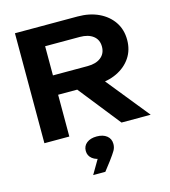

<svg xmlns="http://www.w3.org/2000/svg" viewBox="-144 -864 1119 1265"><g transform="rotate(-15 415.0 -232.0)"><path d="M195 -417H484Q541 -417 574.5 -443.5Q608 -470 608 -517Q608 -564 574.5 -590Q541 -616 484 -616H170L247 -703V0H77V-750H504Q586 -750 648 -720.5Q710 -691 745 -639Q780 -587 780 -517Q780 -448 745 -396Q710 -344 648 -314.5Q586 -285 504 -285H195ZM325 -351H519L802 0H603ZM333 286 414 148 421 194Q379 194 353 173.5Q327 153 327 120Q327 86 352.5 66Q378 46 421 46Q464 46 489.5 66.5Q515 87 515 122Q515 146 503.5 166Q492 186 463 225L416 286Z"/></g></svg>

Font: Unbounded Medium
Style: Regular
Weight: 500
Designer: Luke Prowse, Jean-Baptiste Morizot, Fátima Lázaro, Florian Runge
Foundry: NaN
Version: Version 1.700